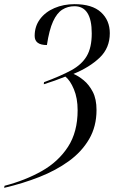

<svg xmlns="http://www.w3.org/2000/svg" viewBox="-39 -745 549 925"><path d="M-17 150Q83 124 162.5 79Q242 34 288.5 -37.5Q335 -109 335 -214Q335 -272 317 -315Q299 -358 276 -376Q251 -366 224.5 -356.5Q198 -347 172 -339L173 -349Q254 -379 304.5 -406.5Q355 -434 379 -475Q403 -516 403 -584Q403 -715 320 -715Q287 -715 261 -698.5Q235 -682 216.5 -641.5Q198 -601 187 -528Q128 -528 128 -572Q128 -618 153.5 -652.5Q179 -687 223 -706Q267 -725 320 -725Q405 -725 447.5 -686Q490 -647 490 -585Q490 -514 441.5 -467.5Q393 -421 315 -389Q339 -379 364.5 -358Q390 -337 408 -302.5Q426 -268 426 -215Q426 -136 390.5 -75Q355 -14 293 31Q231 76 151 107.5Q71 139 -19 160Z"/></svg>

Font: Noto Serif Display ExtraCondensed
Style: Italic
Weight: 400
Width: 2
Italic angle: -12°
Designer: Monotype Design Team
Foundry: Monotype Imaging Inc.
Version: Version 2.009